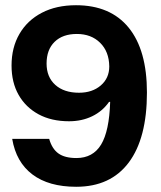

<svg xmlns="http://www.w3.org/2000/svg" viewBox="-20 -705 615 735"><path d="M271.7 10Q166.7 10 104.2 -37.1Q41.7 -84.2 26.7 -173.3H168.3Q179.2 -135 203.8 -117.5Q228.3 -100 272.5 -100Q335.8 -100 367.1 -151.7Q398.3 -203.3 401.7 -315H397.5Q372.5 -279.2 332.9 -260Q293.3 -240.8 244.2 -240.8Q176.7 -240.8 127.5 -267.5Q78.3 -294.2 51.3 -341.7Q24.2 -389.2 24.2 -454.2Q24.2 -523.3 54.6 -575.4Q85 -627.5 140.4 -656.2Q195.8 -685 270.8 -685Q402.5 -685 472.5 -599.2Q542.5 -513.3 542.5 -350.8Q542.5 -175.8 472.9 -82.9Q403.3 10 271.7 10ZM282.5 -350Q333.3 -350 365.8 -377.9Q398.3 -405.8 398.3 -450.8Q397.5 -507.5 363.3 -541.2Q329.2 -575 274.2 -575Q220 -575 189.2 -545Q158.3 -515 158.3 -461.7Q158.3 -410 191.7 -380Q225 -350 282.5 -350Z"/></svg>

Font: Funnel Display
Style: Bold
Weight: 700
Designer: NORD ID, Kristian Moeller
Foundry: Dicotype
Version: Version 1.000